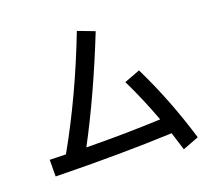

<svg xmlns="http://www.w3.org/2000/svg" viewBox="-111 -926 1222 1080"><g transform="rotate(-15 500.0 -386.5)"><path d="M831 13Q803 -57 788 -92Q481 -52 95 -26L87 -125L120 -127Q162 -129 183 -131Q320 -432 422 -786L524 -757Q421 -414 304 -139Q533 -156 746 -184Q681 -321 611 -437L702 -481Q829 -271 924 -32Z"/></g></svg>

Font: IBM Plex Sans JP Medm
Style: Regular
Weight: 500
Designer: Mike Abbink; Paul van der Laan; Pieter van Rosmalen; Wujin Sim; Yejin Wi; Jinhee Kim; Boomi Park; Yona Kim; Kichan Ma
Foundry: Sandoll Inc.
Version: Version 1.002